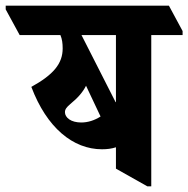

<svg xmlns="http://www.w3.org/2000/svg" viewBox="-83 -646 661 674"><path d="M275 -122C293 -122 309 -124 324 -129V-54L434 8H448V-523H558V-537L510 -626H-63V-613L-14 -523H129C135 -509 137 -494 137 -476C137 -423 105 -384 27 -341C81 -198 173 -122 275 -122ZM203 -523H324V-288L323 -287ZM160 -227C150 -234 145 -243 145 -252C145 -262 150 -269 164 -281C191 -303 208 -323 219 -345L270 -237C248 -223 225 -216 202 -216C185 -216 170 -220 160 -227Z"/></svg>

Font: Noto Serif Devanagari ExtraCondensed ExtraBold
Style: Regular
Weight: 800
Width: 2
Designer: Universal Thirst, Indian Type Foundry and the Monotype Design Team
Foundry: Monotype Imaging Inc.
Version: Version 2.004